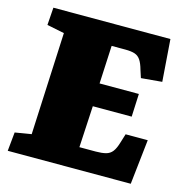

<svg xmlns="http://www.w3.org/2000/svg" viewBox="-104 -799 870 897"><g transform="rotate(15 331.0 -350.5)"><path d="M123 -599 39 -616 45 -701H611L626 -498L525 -489L513 -526Q505 -555 494.5 -571Q484 -587 467 -593Q450 -599 420 -599H354L345 -415H535L530 -304H342L331 -103H410Q439 -103 458.5 -108Q478 -113 490 -128.5Q502 -144 511 -175L524 -217H631L607 0H12L21 -91L100 -104Z"/></g></svg>

Font: Literata Black
Style: Italic
Weight: 900
Italic angle: -2°
Designer: Latin by Veronika Burian and Jose Scaglione. Greek by Irene Vlachou. Cyrillic by Vera Evstafieva
Foundry: TypeTogether
Version: Version 3.002